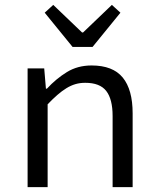

<svg xmlns="http://www.w3.org/2000/svg" viewBox="-20 -766 640 786"><path d="M93 0V-486H161L168 -403H172Q210 -444 254 -471Q298 -498 355 -498Q442 -498 482.5 -448.5Q523 -399 523 -302V0H441V-291Q441 -360 415 -393.5Q389 -427 329 -427Q307 -427 288.5 -421.5Q270 -416 252 -405Q234 -394 215 -377.5Q196 -361 175 -339V0ZM277 -574 163 -714 198 -746 316 -633H320L438 -746L473 -714L359 -574Z"/></svg>

Font: Source Code Pro
Style: Regular
Weight: 400
Monospace: yes
Designer: Paul D. Hunt, Teo Tuominen
Foundry: Adobe Systems Incorporated
Version: Version 2.030;PS 1.000;hotconv 16.6.51;makeotf.lib2.5.65220